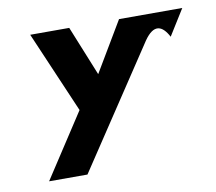

<svg xmlns="http://www.w3.org/2000/svg" viewBox="-57 -353 631 562"><g transform="rotate(-10 259.0 -72.0)"><path d="M397 -213C427 -256 451 -247 470 -211L518 -288H330L242 -140L182 -288H66L170 -46L46 144H160Z"/></g></svg>

Font: Hussar Tani
Style: Kurs
Weight: 700
Foundry: Cannot Into Space Fonts
Version: Version 0.92